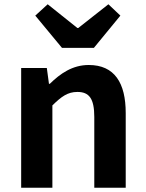

<svg xmlns="http://www.w3.org/2000/svg" viewBox="-20 -878 681 898"><path d="M79 0H225V-385C267 -426 296 -448 342 -448C397 -448 421 -417 421 -331V0H568V-349C568 -490 516 -574 395 -574C319 -574 262 -534 213 -486H209L199 -560H79ZM270 -654H419L543 -805L487 -858L346 -747H342L203 -858L145 -805Z"/></svg>

Font: Source Han Sans SC Bold
Style: Regular
Weight: 700
Designer: Ryoko NISHIZUKA (kana & ideographs); Paul D. Hunt (Latin, Greek & Cyrillic); Wenlong ZHANG (bopomofo); Sandoll Communica
Foundry: Adobe Systems Incorporated
Version: Version 1.001;PS 1.001;hotconv 1.0.78;makeotf.lib2.5.61930